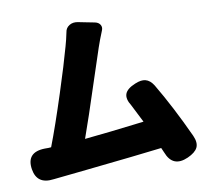

<svg xmlns="http://www.w3.org/2000/svg" viewBox="-85 -872 1070 986"><g transform="rotate(-10 449.5 -379.0)"><path d="M703 -40Q701 -44 697.5 -52.5Q694 -61 692 -65Q579 -51 274 -19Q166 -8 130 -4Q129 -4 125.5 -3.5Q122 -3 120 -3Q32 9 19 -73Q5 -164 103 -166Q113 -166 122 -166L136 -167Q175 -268 228 -432Q274 -574 299 -665Q308 -696 316 -735Q319 -757 338 -769Q357 -781 383 -776L418 -769L469 -759Q488 -755 496 -741.5Q504 -728 497 -712Q477 -663 466 -630Q454 -596 420 -491Q346 -264 315 -179Q431 -190 626 -214Q599 -269 579 -307Q555 -345 564.5 -370.5Q574 -396 618 -414Q651 -428 673 -422Q697 -416 715 -387Q790 -261 865 -98Q882 -60 870 -35Q858 -11 818 7Q735 44 703 -40Z"/></g></svg>

Font: GenSenRounded TW H
Style: Regular
Weight: 900
Version: Version 1.501;PS 1;hotconv 16.6.51;makeotf.lib2.5.65220